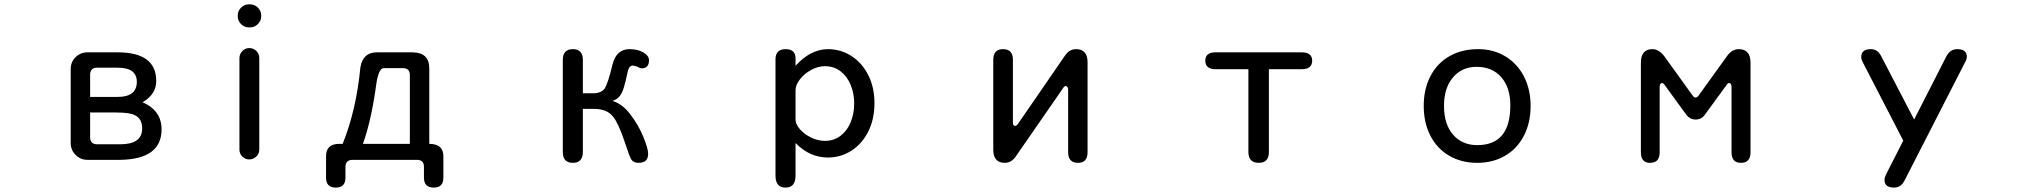

<svg xmlns="http://www.w3.org/2000/svg" viewBox="-20 -724 9283 879"><path d="M719.7 -131.8Q719.7 4.9 530.3 7.8H380.9Q348.6 7.8 326.2 -14.6Q303.7 -37.1 303.7 -69.3V-408.2Q303.7 -440.4 326.2 -462.4Q348.6 -484.4 380.9 -484.4H518.6Q695.3 -484.4 695.3 -353.5Q695.3 -292 632.8 -255.9Q719.7 -217.8 719.7 -131.8ZM606.4 -349.6Q606.4 -414.1 518.6 -414.1H422.9Q394.5 -413.1 392.6 -384.8V-280.3H518.6Q606.4 -280.3 606.4 -349.6ZM422.9 -63.5H531.2Q630.9 -63.5 630.9 -135.7Q630.9 -180.7 597.7 -196.3Q576.2 -209 510.7 -209H392.6V-92.8Q394.5 -64.5 422.9 -63.5Z M1068.4 -649.4V-653.3Q1068.4 -673.8 1083.5 -689Q1098.6 -704.1 1119.1 -704.1H1125Q1145.5 -704.1 1160.6 -689Q1175.8 -673.8 1175.8 -653.3V-649.4Q1175.8 -628.9 1160.6 -613.8Q1145.5 -598.6 1125 -598.6H1119.1Q1098.6 -598.6 1083.5 -613.8Q1068.4 -628.9 1068.4 -649.4ZM1076.2 -39.1V-458Q1076.2 -476.6 1089.4 -490.2Q1102.5 -503.9 1121.1 -503.9Q1140.6 -503.9 1153.8 -490.7Q1167 -477.5 1167 -458V-39.1Q1167 -20.5 1153.3 -7.3Q1139.6 5.9 1121.1 5.9Q1102.5 5.9 1089.4 -7.3Q1076.2 -20.5 1076.2 -39.1Z M1629.9 -416Q1641.6 -484.4 1705.1 -484.4H1869.1Q1945.3 -483.4 1945.3 -411.1V-65.4Q2011.7 -65.4 2009.8 -4.9V89.8Q2009.8 134.8 1965.8 134.8Q1920.9 134.8 1920.9 89.8V39.1Q1920.9 8.8 1890.6 7.8H1592.8Q1562.5 8.8 1561.5 39.1V89.8Q1561.5 134.8 1517.6 134.8Q1472.7 134.8 1472.7 89.8V-4.9Q1470.7 -65.4 1533.2 -65.4H1548.8Q1611.3 -220.7 1629.9 -416ZM1826.2 -412.1H1735.4Q1713.9 -410.2 1703.1 -341.8Q1680.7 -174.8 1641.6 -65.4H1856.4V-381.8Q1855.5 -411.1 1826.2 -412.1Z M2748 -318.4Q2762.7 -339.8 2784.2 -428.7Q2801.8 -499 2862.3 -499Q2899.4 -499 2925.3 -483.9Q2951.2 -468.8 2951.2 -448.2Q2951.2 -411.1 2917 -411.1Q2911.1 -411.1 2898.4 -418Q2884.8 -423.8 2877 -423.8Q2859.4 -423.8 2853.5 -394.5Q2842.8 -344.7 2835.4 -321.3Q2828.1 -297.9 2816.9 -283.7Q2805.7 -269.5 2784.2 -261.7Q2827.1 -250 2864.7 -201.7Q2902.3 -153.3 2924.8 -98.6Q2947.3 -43.9 2947.3 -19.5Q2947.3 21.5 2903.3 21.5Q2879.9 21.5 2870.1 5.9Q2864.3 0 2836.9 -83Q2808.6 -165 2786.1 -190.4Q2758.8 -225.6 2699.2 -225.6H2648.4V-28.3Q2648.4 21.5 2602.5 21.5Q2556.6 21.5 2556.6 -28.3V-449.2Q2556.6 -499 2602.5 -499Q2648.4 -499 2648.4 -449.2V-296.9H2693.4Q2732.4 -296.9 2748 -318.4Z M3770.5 -499Q3828.1 -499 3877 -468.3Q3925.8 -437.5 3954.6 -380.9Q3983.4 -324.2 3983.4 -252Q3983.4 -178.7 3955.1 -122.1Q3926.8 -65.4 3877.9 -34.2Q3829.1 -2.9 3770.5 -2.9Q3686.5 -2.9 3622.1 -69.3V80.1Q3622.1 134.8 3576.2 134.8Q3530.3 134.8 3530.3 80.1V-452.1Q3530.3 -499 3577.1 -499Q3622.1 -499 3622.1 -456.1V-422.9Q3691.4 -499 3770.5 -499ZM3756.8 -79.1Q3798.8 -79.1 3829.6 -103.5Q3860.4 -127.9 3875.5 -167Q3890.6 -206.1 3890.6 -251Q3890.6 -294.9 3875 -334Q3859.4 -373 3829.1 -397Q3798.8 -420.9 3755.9 -420.9Q3724.6 -420.9 3693.4 -403.8Q3662.1 -386.7 3642.1 -360.8Q3622.1 -335 3622.1 -310.5V-175.8Q3622.1 -155.3 3642.1 -132.3Q3662.1 -109.4 3693.4 -94.2Q3724.6 -79.1 3756.8 -79.1Z M4859.4 -330.1Q4852.5 -330.1 4846.7 -320.3L4631.8 -9.8Q4611.3 21.5 4580.1 21.5Q4527.3 21.5 4527.3 -39.1V-450.2Q4527.3 -499 4572.3 -499Q4617.2 -499 4617.2 -450.2V-164.1Q4617.2 -147.5 4627 -147.5Q4633.8 -147.5 4640.6 -157.2L4854.5 -467.8Q4875 -499 4906.2 -499Q4959 -499 4959 -438.5V-27.3Q4959 21.5 4915 21.5Q4870.1 21.5 4870.1 -27.3V-312.5Q4870.1 -320.3 4867.2 -325.2Q4864.3 -330.1 4859.4 -330.1Z M5743.2 21.5Q5695.3 21.5 5695.3 -28.3V-407.2H5544.9Q5498 -407.2 5498 -446.3Q5498 -484.4 5544.9 -484.4H5939.5Q5987.3 -484.4 5987.3 -446.3Q5987.3 -407.2 5939.5 -407.2H5789.1V-28.3Q5789.1 21.5 5743.2 21.5Z M6987.3 -239.3Q6987.3 -162.1 6956.5 -102.5Q6925.8 -43 6870.1 -10.7Q6814.5 21.5 6743.2 21.5Q6669.9 21.5 6614.3 -11.2Q6558.6 -43.9 6528.3 -103Q6498 -162.1 6498 -239.3Q6498 -316.4 6528.8 -375.5Q6559.6 -434.6 6615.7 -466.8Q6671.9 -499 6747.1 -499Q6817.4 -499 6872.1 -465.8Q6926.8 -432.6 6957 -373.5Q6987.3 -314.5 6987.3 -239.3ZM6590.8 -239.3Q6590.8 -155.3 6632.3 -107.4Q6673.8 -59.6 6743.2 -59.6Q6894.5 -59.6 6894.5 -241.2Q6894.5 -323.2 6853 -370.6Q6811.5 -418 6740.2 -418Q6672.9 -418 6631.8 -369.6Q6590.8 -321.3 6590.8 -239.3Z M7742.2 -277.3Q7750 -277.3 7756.8 -287.1L7884.8 -464.8Q7908.2 -499 7940.4 -499Q7994.1 -499 7994.1 -436.5V-26.4Q7994.1 21.5 7950.2 21.5Q7907.2 21.5 7907.2 -26.4V-326.2Q7907.2 -334 7904.3 -338.9Q7901.4 -343.8 7896.5 -343.8Q7889.6 -343.8 7883.8 -334L7786.1 -200.2Q7770.5 -176.8 7743.2 -176.8Q7715.8 -176.8 7699.2 -200.2L7601.6 -334Q7595.7 -343.8 7588.9 -343.8Q7584 -343.8 7581.1 -338.9Q7578.1 -334 7578.1 -326.2V-26.4Q7578.1 21.5 7534.2 21.5Q7492.2 21.5 7492.2 -26.4V-436.5Q7492.2 -499 7544.9 -499Q7575.2 -499 7600.6 -464.8L7729.5 -286.1Q7735.4 -277.3 7742.2 -277.3Z M8501 -462.9Q8501 -499 8544.9 -499Q8577.1 -499 8592.8 -465.8L8743.2 -176.8L8889.6 -463.9Q8907.2 -499 8940.4 -499Q8984.4 -499 8984.4 -463.9Q8984.4 -452.1 8974.6 -435.5L8700.2 100.6Q8683.6 134.8 8651.4 134.8Q8607.4 134.8 8607.4 99.6Q8607.4 88.9 8616.2 71.3L8693.4 -80.1L8509.8 -435.5Q8501 -452.1 8501 -462.9Z"/></svg>

Font: jf-openhuninn-1.1
Style: Regular
Weight: 400
Designer: [Kosugi Maru]
      Designed by Motoya company      

      [Varela Round]
      Joe Prince(Latin component); Avraham Co
Foundry: justfont CO.,LTD.
Version: 1.1